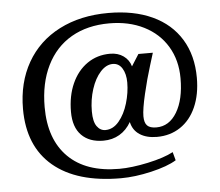

<svg xmlns="http://www.w3.org/2000/svg" viewBox="-52 -674 973 848"><g transform="rotate(-5 434.5 -250.0)"><path d="M46 -226Q46 -343 96.5 -431.5Q147 -520 240.5 -568Q334 -616 458 -616Q571 -616 653 -578Q735 -540 779 -468Q823 -396 823 -297Q823 -223 798.5 -167.5Q774 -112 729 -82Q684 -52 625 -52Q579 -52 549 -71.5Q519 -91 511 -128Q491 -93 459.5 -74.5Q428 -56 388 -56Q326 -56 291 -91.5Q256 -127 256 -195Q256 -266 280.5 -320.5Q305 -375 349 -405.5Q393 -436 450 -436Q485 -436 509.5 -418.5Q534 -401 542 -372L575 -424H639L622 -369Q604 -312 588.5 -245.5Q573 -179 573 -148Q573 -119 585.5 -106.5Q598 -94 626 -94Q683 -94 717 -150.5Q751 -207 751 -301Q751 -381 714.5 -442Q678 -503 611.5 -536.5Q545 -570 458 -570Q361 -570 290 -529Q219 -488 180.5 -410Q142 -332 142 -226Q142 -83 221 -4.5Q300 74 447 74Q502 74 574.5 58.5Q647 43 688 21L698 58Q659 82 586 99Q513 116 451 116Q256 116 151 27.5Q46 -61 46 -226ZM515 -303Q515 -341 500 -365.5Q485 -390 458 -390Q429 -390 403.5 -362Q378 -334 363 -287.5Q348 -241 348 -189Q348 -144 363 -123Q378 -102 401 -102Q435 -102 461 -133Q487 -164 501 -211Q515 -258 515 -303Z"/></g></svg>

Font: Fahkwang Medium
Style: Regular
Weight: 500
Version: Version 1.000; ttfautohint (v1.6)